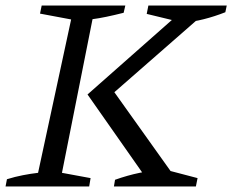

<svg xmlns="http://www.w3.org/2000/svg" viewBox="-27 -671 836 691"><path d="M-7 0 -2 -26Q27 -35 55.5 -40.5Q84 -46 110 -49L229 -601L117 -622L123 -651H424L418 -625Q382 -616 355.5 -610.5Q329 -605 306 -602L196 -49L299 -30L294 0ZM383 0 387 -24Q432 -40 475.5 -49Q519 -58 562 -62L684 -30L678 0ZM633 -589 501 -621 507 -651H789L784 -627Q705 -596 633 -589ZM709 -641 708 -622 357 -315 364 -368 605 -30 597 -10H513L288 -331L639 -641Z"/></svg>

Font: Piazzolla 24pt
Style: Italic
Weight: 400
Italic angle: -11.3°
Designer: Juan Pablo del Peral
Foundry: Huerta Tipografica
Version: Version 2.005